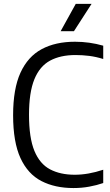

<svg xmlns="http://www.w3.org/2000/svg" viewBox="-20 -966 572 996"><path d="M361 9.5Q265 9.5 194.8 -26.8Q124.5 -63 86.2 -146Q48 -229 48 -368.5Q48 -505 86.2 -588.8Q124.5 -672.5 196.2 -711Q268 -749.5 369 -749.5Q444 -749.5 515.5 -729V-660Q478.5 -671.5 443.2 -676Q408 -680.5 371.5 -680.5Q293.5 -680.5 239.8 -651.5Q186 -622.5 158.2 -554.5Q130.5 -486.5 130.5 -370.5Q130.5 -251 158.5 -183.2Q186.5 -115.5 239.8 -87.5Q293 -59.5 367.5 -59.5Q437.5 -59.5 515.5 -85.5V-16.5Q482.5 -5 443.2 2.2Q404 9.5 361 9.5ZM294.5 -804 373 -946H455L363.5 -804Z"/></svg>

Font: Encode Sans SemiCondensed SemiCondensed
Style: Regular
Weight: 400
Width: 4
Designer: Multiple Designers
Foundry: Impallari Type
Version: Version 3.000; ttfautohint (v1.8.3) -l 8 -r 50 -G 200 -x 14 